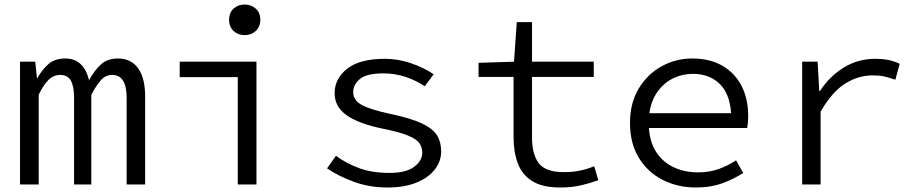

<svg xmlns="http://www.w3.org/2000/svg" viewBox="-20 -810 4042 843"><path d="M67.9 0V-539.1H134.8L142.1 -466.8H144Q165.5 -505.4 193.4 -529.3Q221.2 -553.2 267.1 -553.2Q347.2 -553.2 371.1 -458Q395.5 -502.4 423.8 -527.8Q452.1 -553.2 498 -553.2Q555.2 -553.2 586.2 -510.5Q617.2 -467.8 617.2 -387.2V0H536.1V-379.9Q536.1 -481 473.1 -481Q443.8 -481 424.1 -459.2Q404.3 -437.5 380.9 -394V0H305.2V-379.9Q305.2 -430.2 291.3 -455.6Q277.3 -481 245.1 -481Q214.8 -481 192.9 -459.2Q170.9 -437.5 149.9 -394V0Z M1023.9 0V-471.2H769V-539.1H1106V0ZM1054.2 -655.8Q1024.9 -655.8 1005.4 -674.1Q985.8 -692.4 985.8 -723.1Q985.8 -753.9 1005.4 -772Q1024.9 -790 1054.2 -790Q1083 -790 1103 -772Q1123 -753.9 1123 -723.1Q1123 -692.4 1103 -674.1Q1083 -655.8 1054.2 -655.8Z M1681.2 13.2Q1601.6 13.2 1533.2 -12Q1464.8 -37.1 1416 -70.8L1455.1 -126Q1501 -92.3 1557.4 -71.5Q1613.8 -50.8 1690.9 -50.8Q1762.2 -50.8 1798.1 -77.4Q1834 -104 1834 -140.1Q1834 -162.1 1822.3 -180.2Q1810.5 -198.2 1773.2 -214.1Q1735.8 -230 1660.2 -245.1Q1555.7 -266.6 1502.4 -303.7Q1449.2 -340.8 1449.2 -400.9Q1449.2 -464.8 1504.4 -508.3Q1559.6 -551.8 1669.9 -551.8Q1729 -551.8 1786.6 -531.7Q1844.2 -511.7 1883.8 -483.9L1845.2 -431.2Q1807.6 -456.5 1761.2 -472.2Q1714.8 -487.8 1663.1 -487.8Q1589.4 -487.8 1560.1 -463.1Q1530.8 -438.5 1530.8 -405.8Q1530.8 -369.1 1569.6 -348.6Q1608.4 -328.1 1692.9 -310.1Q1783.7 -291 1832 -268.3Q1880.4 -245.6 1898.7 -215.8Q1917 -186 1917 -145Q1917 -102.1 1889.4 -66.2Q1861.8 -30.3 1809.1 -8.5Q1756.3 13.2 1681.2 13.2Z M2439.9 13.2Q2361.8 13.2 2317.1 -14.6Q2272.5 -42.5 2253.7 -92.3Q2234.9 -142.1 2234.9 -208V-472.2H2081.1V-534.2L2236.8 -539.1L2249 -712.9H2315.9V-539.1H2586.9V-472.2H2315.9V-206.1Q2315.9 -132.3 2345.7 -93.3Q2375.5 -54.2 2456.1 -54.2Q2495.1 -54.2 2527.1 -61Q2559.1 -67.9 2588.9 -80.1L2606.9 -19Q2570.3 -5.4 2530.3 3.9Q2490.2 13.2 2439.9 13.2Z M2831.1 -313H3189.9Q3184.1 -399.9 3138.7 -442.9Q3093.3 -485.8 3022 -485.8Q2976.1 -485.8 2935.5 -466.1Q2895 -446.3 2867.2 -407.7Q2839.4 -369.1 2831.1 -313ZM3211.9 -106 3243.2 -50.8Q3204.1 -24.9 3152.8 -5.9Q3101.6 13.2 3035.2 13.2Q2955.1 13.2 2889.4 -20.3Q2823.7 -53.7 2784.9 -117.2Q2746.1 -180.7 2746.1 -270Q2746.1 -357.9 2784.4 -421.4Q2822.8 -484.9 2885 -519Q2947.3 -553.2 3019 -553.2Q3096.2 -553.2 3151.1 -521.7Q3206.1 -490.2 3235.6 -433.3Q3265.1 -376.5 3265.1 -299.8Q3265.1 -285.6 3263.9 -272Q3262.7 -258.3 3260.7 -248H2829.1Q2833.5 -183.6 2862.8 -140.1Q2892.1 -96.7 2939.2 -75Q2986.3 -53.2 3043.9 -53.2Q3094.2 -53.2 3134.8 -67.6Q3175.3 -82 3211.9 -106Z M3502 0V-539.1H3569.8L3577.1 -410.2H3580.1Q3622.1 -475.1 3684.6 -513.4Q3747.1 -551.8 3822.8 -551.8Q3853 -551.8 3879.2 -546.9Q3905.3 -542 3930.2 -529.8L3911.1 -460Q3882.3 -469.7 3862.3 -474.4Q3842.3 -479 3811 -479Q3748.5 -479 3690.9 -443.1Q3633.3 -407.2 3583 -319.8V0Z"/></svg>

Font: Shanggu Mono N
Style: Regular
Weight: 350
Designer: GuiWonder
Version: Version 1.021